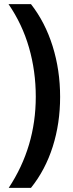

<svg xmlns="http://www.w3.org/2000/svg" viewBox="-20 -745 353 923"><path d="M269 -279Q269 -152 233.5 -40Q198 72 129 158H22Q152 -39 152 -280Q152 -403 119.5 -516Q87 -629 21 -725H129Q197 -638 233 -523Q269 -408 269 -279Z"/></svg>

Font: Noto Sans Bengali Condensed SemiBold
Style: Regular
Weight: 600
Width: 3
Designer: Joana Ranito - Universal Thirst; Jelle Bosma - Monotype Design Team
Foundry: Universal Thirst ehf.
Version: Version 3.000; ttfautohint (v1.8.4.7-5d5b)